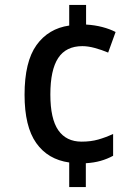

<svg xmlns="http://www.w3.org/2000/svg" viewBox="-20 -744 563 774"><path d="M327 -645Q362 -643 392.5 -635Q423 -627 446 -615L416 -532Q390 -543 362.5 -550.5Q335 -558 312 -558Q246 -558 214.5 -510Q183 -462 183 -363Q183 -265 215 -219Q247 -173 309 -173Q346 -173 376 -181.5Q406 -190 436 -204V-116Q412 -103 385.5 -95.5Q359 -88 326 -86V10H259V-89Q173 -101 126 -167.5Q79 -234 79 -362Q79 -495 127 -562Q175 -629 259 -641V-724H327Z"/></svg>

Font: Noto Sans Kannada SemiCondensed Medium
Style: Regular
Weight: 500
Width: 4
Designer: Jelle Bosma - Monotype Design Team
Foundry: Monotype Imaging Inc.
Version: Version 2.005; ttfautohint (v1.8.4.7-5d5b)